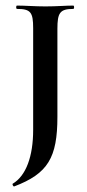

<svg xmlns="http://www.w3.org/2000/svg" viewBox="-20 -488 311 689"><path d="M99 -22C99 74 73 143 26 171C23 172 27 182 31 181C152 135 186 78 186 -69V-385C186 -442 195 -456 243 -456C247 -456 247 -468 243 -468C216 -468 184 -465 143 -465C106 -465 69 -468 41 -468C37 -468 37 -456 41 -456C90 -456 99 -444 99 -387Z"/></svg>

Font: Cormorant SC Semi
Style: Regular
Weight: 600
Designer: Christian Thalmann (Catharsis Fonts)
Version: Version 1.000;PS 001.000;hotconv 1.0.70;makeotf.lib2.5.58329